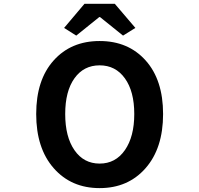

<svg xmlns="http://www.w3.org/2000/svg" viewBox="-20 -968 1040 1002"><path d="M168.9 -373Q168.9 -550.8 259.8 -652.3Q350.6 -753.9 500 -753.9Q649.4 -753.9 740.2 -652.3Q831.1 -550.8 831.1 -373Q831.1 -194.3 739.7 -90.3Q648.4 13.7 500 13.7Q351.6 13.7 260.3 -90.3Q168.9 -194.3 168.9 -373ZM368.7 -184.1Q417 -114.3 500 -114.3Q583 -114.3 631.8 -184.6Q680.7 -254.9 680.7 -373Q680.7 -491.2 631.8 -559.1Q583 -627 500 -627Q417 -627 368.7 -559.6Q320.3 -492.2 320.3 -373Q320.3 -253.9 368.7 -184.1ZM314.5 -822.3 420.9 -948.2H579.1L686.5 -822.3L622.1 -782.2L502 -878.9H498L377.9 -782.2Z"/></svg>

Font: GenEi Gothic M Regular
Style: Bold
Weight: 700
Designer: o_tamon (Modified); [Source Han Sans]
Ryoko NISHIZUKA  (kana & ideographs); Paul D. Hunt (Latin, Greek & Cyrillic); Wenl
Version: Version 1.1a;Original Version 1.004